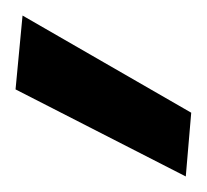

<svg xmlns="http://www.w3.org/2000/svg" viewBox="-20 -771 266 247"><path d="M219 -544 0 -656 9 -751 226 -626Z"/></svg>

Font: DM Sans 18pt SemiBold
Style: Regular
Weight: 600
Designer: Colophon Foundry, Jonny Pinhorn
Foundry: Colophon Foundry
Version: Version 4.004;gftools[0.9.30]